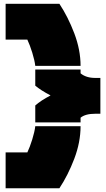

<svg xmlns="http://www.w3.org/2000/svg" viewBox="-20 -859 562 1018"><path d="M294.9 -838.9Q340.3 -770.5 373.8 -682.6Q407.2 -594.7 407.2 -509.8H167Q163.6 -539.6 150.9 -580.3Q138.2 -621.1 125 -648.9H9.8V-838.9ZM9.8 139.2V-50.8H125Q138.2 -78.6 150.9 -119.4Q163.6 -160.2 167 -189.9H407.2Q407.2 -105 373.8 -17.1Q340.3 70.8 294.9 139.2ZM167 -210V-299.8Q195.8 -325.7 248 -353Q195.8 -380.4 167 -404.8V-490.2H407.2V-470.2Q436.5 -445.8 484.9 -445.8H512.2V-255.9H484.9Q432.6 -255.9 407.2 -234.9V-210Z"/></svg>

Font: Nastup Basic
Style: Regular
Weight: 400
Designer: Maksym Kobuzan
Foundry: Zakznak
Version: Version 1.020;FEAKit 1.0